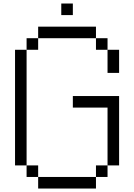

<svg xmlns="http://www.w3.org/2000/svg" viewBox="-20 -1087 773 1107"><path d="M600 -800H533.3V-866.7H600ZM600 -133.3V-66.7H533.3V-133.3ZM600 -466.7H400V-533.3H666.7V-133.3H600ZM600 -666.7V-800H666.7V-666.7ZM133.3 -133.3H66.7V-800H133.3ZM133.3 -66.7V-133.3H200V-66.7ZM133.3 -800V-866.7H200V-800ZM400 -1000H333.3V-1066.7H400ZM533.3 -66.7V0H200V-66.7ZM533.3 -933.3V-866.7H200V-933.3Z"/></svg>

Font: Galmuri14 Regular
Style: Regular
Weight: 400
Designer: Lee Minseo (quiple)
Version: Version 2.399;hotconv 1.1.1;makeotfexe 2.6.0 DEVELOPMENT